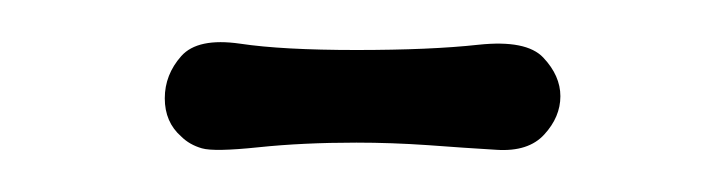

<svg xmlns="http://www.w3.org/2000/svg" viewBox="-20 -260 344 91"><path d="M148.9 -192.4Q123.5 -192.4 102.5 -190.2Q81.5 -188 75.7 -189.7Q69.8 -191.4 65.9 -195.3Q58.1 -202.1 58.1 -213.4Q58.1 -224.6 65.9 -233.4Q73.7 -242.2 93.8 -239.3Q113.8 -236.3 148.9 -236.3Q184.1 -236.3 206.8 -238.8Q229.5 -241.2 237.5 -232.7Q245.6 -224.1 245.6 -214.4Q245.6 -204.6 238 -196.3Q230.5 -188 215.3 -189Q200.2 -189.9 182.9 -191.2Q165.5 -192.4 148.9 -192.4Z"/></svg>

Font: Pompiere 
Style: Regular
Weight: 400
Designer: Karolina Lach
Foundry: Sorkin Type Co.
Version: Version 1.002